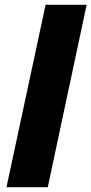

<svg xmlns="http://www.w3.org/2000/svg" viewBox="-20 -780 381 800"><path d="M7 0 170 -760H341L179 0Z"/></svg>

Font: Be Vietnam Pro ExtraBold
Style: Italic
Weight: 800
Italic angle: -12°
Designer: Lam Bao, Tony Le, Vietanh Nguyen
Foundry: Yellow Type Foundry
Version: Version 1.002; ttfautohint (v1.8.3)